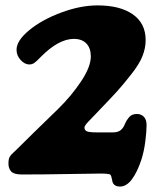

<svg xmlns="http://www.w3.org/2000/svg" viewBox="-20 -641 582 708"><path d="M87.9 -403.3Q71.3 -403.3 56.2 -419.7Q41 -436 41 -457.5Q41 -491.2 87.9 -529.8Q134.8 -568.4 205.6 -594.7Q276.4 -621.1 339.8 -621.1Q422.9 -621.1 470 -587.9Q517.1 -554.7 517.1 -493.2Q517.1 -463.9 505.4 -434.1Q493.7 -404.3 462.9 -365.5Q432.1 -326.7 410.9 -303.2Q389.6 -279.8 339.8 -228Q333.5 -221.7 330.6 -218.3Q325.2 -212.9 317.1 -204.3Q309.1 -195.8 305.7 -192.4Q302.2 -189 298.3 -184.1Q294.4 -179.2 293 -176.3Q291.5 -173.3 291.5 -170.4Q291.5 -160.6 300.5 -156.7Q309.6 -152.8 338.4 -152.8H394Q411.1 -152.8 420.4 -158Q429.7 -163.1 437 -175.8Q437.5 -176.8 441.2 -185.1Q444.8 -193.4 447.8 -197.8Q450.7 -202.1 455.8 -208.5Q460.9 -214.8 468.3 -217.8Q475.6 -220.7 484.4 -220.7Q501 -220.7 510.7 -210.2Q520.5 -199.7 520.5 -179.7Q520.5 -156.7 515.9 -119.9Q511.2 -83 501.5 -52.7Q486.3 -6.3 466.3 20.3Q446.3 46.9 422.9 46.9Q400.9 46.9 395 30.3Q394 27.8 392.3 17.8Q390.6 7.8 387.7 3.9Q383.8 -1 351.1 -1L143.1 2Q132.3 2 103 2.2Q73.7 2.4 61 2.4Q31.2 2.4 21.2 -8.8Q11.2 -20 11.2 -37.1Q11.2 -45.9 12.2 -52Q13.2 -58.1 16.1 -63Q19 -67.9 21.2 -70.3Q23.4 -72.8 29.5 -78.4Q35.6 -84 39.1 -87.4Q87.9 -136.2 194.3 -239.3Q242.7 -286.6 278.8 -340.6Q314.9 -394.5 314.9 -433.1Q314.9 -463.4 298.6 -480.5Q282.2 -497.6 252.4 -497.6Q195.8 -497.6 129.4 -430.2Q114.7 -414.6 106.4 -408.9Q98.1 -403.3 87.9 -403.3Z"/></svg>

Font: Cooper* ExtraBold
Style: Italic
Weight: 800
Italic angle: -7°
Designer: Owen Earl
Foundry: indestructible type*
Version: Version 0.001